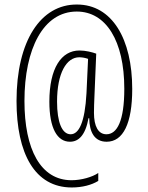

<svg xmlns="http://www.w3.org/2000/svg" viewBox="-20 -738 653 848"><path d="M564 -345C564 -566 475 -718 320 -718C160 -719 53 -558 53 -292C53 -59 134 90 297 90C343 90 385 79 414 61V26C388 44 339 58 296 58C159 58 88 -79 88 -292C88 -522 171 -687 319 -687C448 -687 529 -558 529 -346C529 -203 497 -145 450 -145C414 -145 395 -180 395 -240C395 -258 396 -290 397 -310L405 -501C389 -507 359 -515 331 -515C251 -515 198 -437 198 -289C198 -171 233 -112 289 -112C327 -112 357 -140 371 -216H374C375 -153 398 -112 451 -112C524 -112 564 -193 564 -345ZM232 -289C232 -416 274 -485 330 -485C344 -485 358 -482 369 -478L362 -327C355 -196 328 -145 292 -145C254 -145 232 -198 232 -289Z"/></svg>

Font: Noto Sans Lao UI ExtCond ExtLt
Style: Regular
Weight: 200
Width: 2
Designer: Monotype Design Team
Foundry: Monotype Imaging Inc.
Version: Version 2.000